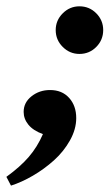

<svg xmlns="http://www.w3.org/2000/svg" viewBox="-70 -435 347 608"><path d="M181.6 -264.2Q150.9 -264.2 128.7 -286.4Q106.4 -308.6 106.4 -339.8Q106.4 -370.6 128.7 -392.8Q150.9 -415 181.6 -415Q212.9 -415 234.9 -392.8Q256.8 -370.6 256.8 -339.8Q256.8 -308.6 234.9 -286.4Q212.9 -264.2 181.6 -264.2ZM-35.2 152.8 -49.8 125Q-5.9 93.3 21.2 61.8Q48.3 30.3 65.9 -10.3Q35.2 -21.5 20 -40Q4.9 -58.6 4.9 -80.6Q4.9 -110.4 29.8 -130.1Q54.7 -149.9 88.4 -149.9Q126.5 -149.9 148.9 -125Q171.4 -100.1 171.4 -61Q171.4 -25.9 151.6 9.5Q131.8 44.9 100.8 72.8Q69.8 100.6 34.2 121.3Q-1.5 142.1 -35.2 152.8Z"/></svg>

Font: Elstob 14pt SemiBold
Style: Italic
Weight: 600
Italic angle: -20°
Designer: Peter S. Baker
Version: Version 1.015